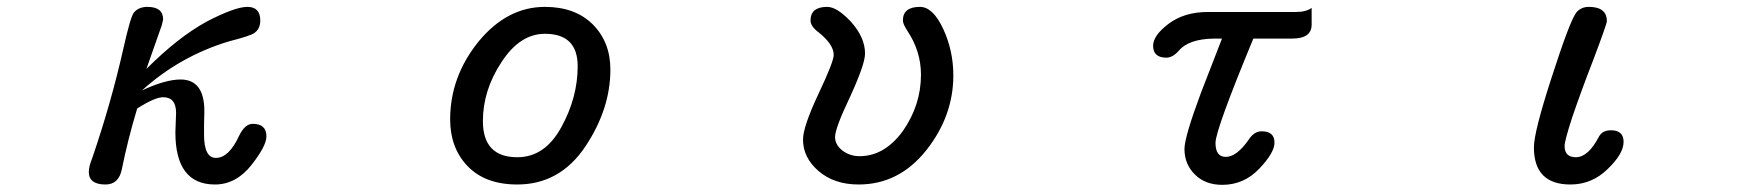

<svg xmlns="http://www.w3.org/2000/svg" viewBox="-20 -507 5040 550"><path d="M234.4 -14.6Q234.4 -30.3 244.1 -53.7Q298.8 -213.9 333 -366.2Q353.5 -458 363.3 -470.7Q377 -487.3 402.3 -487.3Q447.3 -487.3 447.3 -451.2L443.4 -434.6L399.4 -309.6Q490.2 -400.4 572.3 -445.3Q653.3 -487.3 688.5 -487.3Q725.6 -487.3 725.6 -448.2Q725.6 -423.8 708 -412.1Q697.3 -404.3 636.7 -388.7Q496.1 -346.7 386.7 -248Q454.1 -279.3 497.1 -279.3Q565.4 -279.3 565.4 -188.5L564.5 -149.4V-121.1Q564.5 -54.7 598.6 -54.7Q635.7 -54.7 665 -118.2Q681.6 -152.3 704.1 -152.3Q743.2 -152.3 743.2 -116.2Q743.2 -88.9 700.2 -34.2Q656.2 21.5 595.7 21.5Q482.4 21.5 482.4 -127.9L484.4 -183.6Q484.4 -228.5 447.3 -228.5Q423.8 -228.5 373 -196.3Q345.7 -105.5 329.1 -22.5Q320.3 21.5 282.2 21.5Q234.4 21.5 234.4 -14.6Z M1318.4 -32.2Q1269.5 -84 1269.5 -165Q1269.5 -287.1 1350.6 -387.7Q1432.6 -487.3 1541 -487.3Q1627 -487.3 1677.7 -437.5Q1728.5 -386.7 1728.5 -307.6Q1728.5 -195.3 1657.2 -87.9Q1584 21.5 1461.9 21.5Q1369.1 21.5 1318.4 -32.2ZM1587.9 -142.6Q1634.8 -227.5 1634.8 -317.4Q1634.8 -410.2 1541 -410.2Q1468.8 -410.2 1416 -328.1Q1363.3 -248 1363.3 -160.2Q1363.3 -56.6 1461.9 -56.6Q1541 -56.6 1587.9 -142.6Z M2324.2 -17.6Q2280.3 -55.7 2280.3 -107.4Q2280.3 -143.6 2324.2 -237.3Q2368.2 -330.1 2368.2 -349.6Q2368.2 -379.9 2325.2 -414.1Q2301.8 -431.6 2301.8 -448.2Q2301.8 -487.3 2349.6 -487.3Q2377.9 -487.3 2418 -444.3Q2458 -399.4 2458 -353.5Q2458 -323.2 2415 -229.5Q2372.1 -139.6 2372.1 -114.3Q2372.1 -92.8 2392.6 -76.2Q2414.1 -59.6 2442.4 -59.6Q2513.7 -59.6 2566.4 -131.8Q2618.2 -206.1 2618.2 -293Q2618.2 -360.4 2579.1 -418.9Q2566.4 -438.5 2566.4 -448.2Q2566.4 -487.3 2615.2 -487.3Q2652.3 -487.3 2681.6 -424.8Q2710.9 -362.3 2710.9 -291Q2710.9 -174.8 2633.8 -77.1Q2555.7 21.5 2439.5 21.5Q2369.1 21.5 2324.2 -17.6Z M3403.3 -6.8Q3373 -36.1 3373 -80.1Q3373 -114.3 3419.9 -240.2L3480.5 -396.5H3458Q3384.8 -395.5 3356.4 -361.3Q3338.9 -341.8 3321.3 -341.8Q3283.2 -341.8 3283.2 -376Q3283.2 -405.3 3327.1 -438.5Q3372.1 -472.7 3440.4 -472.7H3692.4Q3721.7 -472.7 3737.3 -484.4Q3737.3 -472.7 3737.3 -436.5Q3737.3 -396.5 3681.6 -396.5H3570.3Q3461.9 -134.8 3461.9 -97.7Q3461.9 -57.6 3491.2 -57.6Q3522.5 -57.6 3556.6 -106.4Q3572.3 -130.9 3593.8 -130.9Q3630.9 -130.9 3630.9 -98.6Q3630.9 -69.3 3586.9 -23.4Q3543 22.5 3481.4 22.5Q3432.6 22.5 3403.3 -6.8Z M4374 -85Q4374 -128.9 4424.8 -285.2Q4475.6 -443.4 4495.1 -470.7Q4508.8 -487.3 4531.2 -487.3Q4583 -487.3 4583 -446.3Q4583 -438.5 4543.9 -335Q4510.7 -250 4483.4 -169.9Q4461.9 -103.5 4461.9 -88.9Q4461.9 -56.6 4494.1 -56.6Q4529.3 -56.6 4559.6 -114.3Q4569.3 -133.8 4594.7 -133.8Q4630.9 -133.8 4630.9 -100.6Q4630.9 -66.4 4585 -22.5Q4540 21.5 4478.5 21.5Q4374 21.5 4374 -85Z"/></svg>

Font: YuPearl-Regular
Style: Regular
Weight: 400
Designer: Max Yao
Foundry: Max-Everyday
Version: Version 1.011; ttfautohint (v1.8.3)